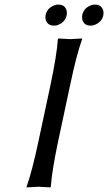

<svg xmlns="http://www.w3.org/2000/svg" viewBox="-20 -816 473 839"><path d="M179.2 -750Q185.5 -780.3 216.8 -792.5Q226.1 -796.4 235.4 -795.9Q263.7 -795.9 271 -770Q273.4 -759.8 271.5 -750Q265.1 -719.7 234.4 -707.5Q225.1 -703.6 215.8 -704.1Q187.5 -704.1 179.7 -730Q177.2 -740.2 179.2 -750ZM339.4 -750Q345.7 -780.3 376.5 -792.5Q385.7 -796.4 395 -795.9Q423.3 -795.9 431.2 -770Q433.6 -759.8 431.6 -750Q425.3 -719.7 394 -707.5Q384.8 -703.6 375.5 -704.1Q347.2 -704.1 339.8 -730Q337.4 -740.2 339.4 -750ZM200.7 -444.8Q228 -574.2 232.9 -645L235.8 -647.9Q237.8 -647.9 286.1 -645L338.9 -647.9V-645Q314.5 -577.6 286.6 -444.8L234.4 -200.2Q207 -70.8 202.1 0L199.2 2.9Q197.3 2.9 148.9 0L96.2 2.9V0Q120.6 -68.8 148.4 -200.2Z"/></svg>

Font: Linux Biolinum Capitals O
Style: Italic Samll Caps
Weight: 400
Italic angle: -12°
Designer: Philipp H. Poll
Foundry: Philipp H. Poll
Version: Version 0.6.2